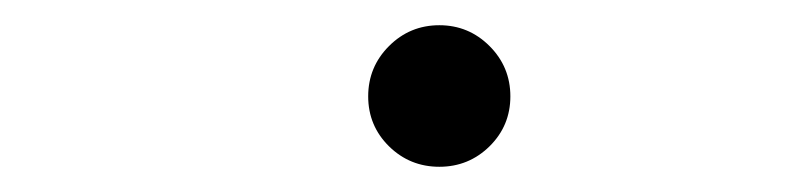

<svg xmlns="http://www.w3.org/2000/svg" viewBox="-20 -547 626 153"><path d="M330.1 -414.1Q306.6 -414.1 290 -430.4Q273.4 -446.8 273.4 -470.2Q273.4 -493.7 290 -510.3Q306.6 -526.9 330.1 -526.9Q353.5 -526.9 370.1 -510.3Q386.7 -493.7 386.7 -470.2Q386.7 -446.8 370.1 -430.4Q353.5 -414.1 330.1 -414.1Z"/></svg>

Font: Cascadia Code PL Light
Style: Italic
Weight: 300
Italic angle: -10°
Monospace: yes
Designer: Aaron Bell
Foundry: Saja Typeworks
Version: Version 2404.023; ttfautohint (v1.8.4)